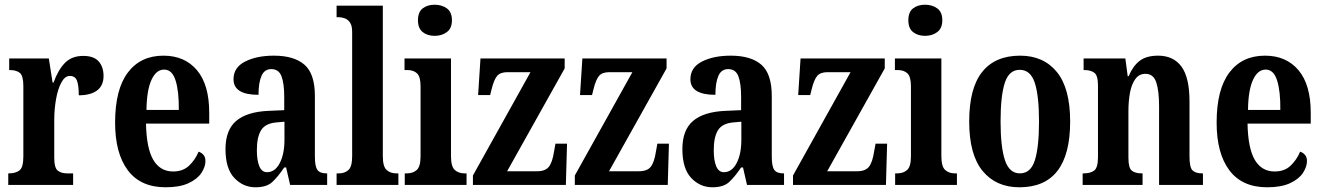

<svg xmlns="http://www.w3.org/2000/svg" viewBox="-20 -784 5610 814"><path d="M15 0V-49H18Q46 -49 62.5 -61.5Q79 -74 79 -121V-419Q79 -463 64 -475Q49 -487 22 -487H19V-536H187L203 -434H207Q226 -487 255 -517Q284 -547 333 -547Q378 -547 398.5 -523.5Q419 -500 419 -462Q419 -421 391.5 -400.5Q364 -380 314 -380Q314 -421 306.5 -441.5Q299 -462 276 -462Q255 -462 240 -434Q225 -406 217.5 -363Q210 -320 210 -276V-116Q210 -72 225 -60.5Q240 -49 264 -49H290V0Z M682 10Q576 10 522 -62Q468 -134 468 -264Q468 -405 522 -476.5Q576 -548 673 -548Q763 -548 815 -486.5Q867 -425 867 -306V-260H599Q601 -155 630 -106Q659 -57 714 -57Q756 -57 782 -82Q808 -107 822 -141Q834 -137 842.5 -127.5Q851 -118 851 -101Q851 -77 834 -51Q817 -25 779.5 -7.5Q742 10 682 10ZM738 -318Q739 -396 724.5 -442.5Q710 -489 676 -489Q642 -489 622 -445Q602 -401 601 -318Z M1063 10Q1011 10 973.5 -29.5Q936 -69 936 -152Q936 -233 981.5 -271.5Q1027 -310 1118 -314L1185 -317V-373Q1185 -430 1173.5 -460.5Q1162 -491 1130 -491Q1101 -491 1088.5 -462Q1076 -433 1076 -382Q970 -382 970 -448Q970 -498 1019 -523Q1068 -548 1141 -548Q1227 -548 1271 -509.5Q1315 -471 1315 -377V-120Q1315 -79 1325.5 -64Q1336 -49 1364 -49H1367V0H1210L1193 -74H1185Q1158 -34 1134 -12Q1110 10 1063 10ZM1112 -54Q1146 -54 1166 -92.5Q1186 -131 1186 -191V-268L1152 -265Q1105 -261 1087 -232Q1069 -203 1069 -147Q1069 -104 1079.5 -79Q1090 -54 1112 -54Z M1407 0V-49H1417Q1442 -49 1457.5 -63.5Q1473 -78 1473 -122V-648Q1473 -676 1463.5 -689Q1454 -702 1441 -706.5Q1428 -711 1417 -711H1407V-760H1603V-122Q1603 -78 1619 -63.5Q1635 -49 1660 -49H1669V0Z M1823 -632Q1792 -632 1772 -648Q1752 -664 1752 -698Q1752 -733 1772 -748.5Q1792 -764 1823 -764Q1853 -764 1874.5 -748.5Q1896 -733 1896 -698Q1896 -664 1874.5 -648Q1853 -632 1823 -632ZM1696 0V-49H1705Q1731 -49 1747 -63.5Q1763 -78 1763 -121V-418Q1763 -459 1748 -473Q1733 -487 1708 -487H1695V-536H1892V-122Q1892 -78 1908 -63.5Q1924 -49 1949 -49H1958V0Z M1985 0V-40L2229 -478H2131Q2101 -478 2087.5 -462Q2074 -446 2064 -405L2058 -381H2007L2017 -536H2374V-494L2130 -58H2257Q2292 -58 2307 -77Q2322 -96 2329 -142L2335 -175H2384L2379 0Z M2417 0V-40L2661 -478H2563Q2533 -478 2519.5 -462Q2506 -446 2496 -405L2490 -381H2439L2449 -536H2806V-494L2562 -58H2689Q2724 -58 2739 -77Q2754 -96 2761 -142L2767 -175H2816L2811 0Z M3000 10Q2948 10 2910.5 -29.5Q2873 -69 2873 -152Q2873 -233 2918.5 -271.5Q2964 -310 3055 -314L3122 -317V-373Q3122 -430 3110.5 -460.5Q3099 -491 3067 -491Q3038 -491 3025.5 -462Q3013 -433 3013 -382Q2907 -382 2907 -448Q2907 -498 2956 -523Q3005 -548 3078 -548Q3164 -548 3208 -509.5Q3252 -471 3252 -377V-120Q3252 -79 3262.5 -64Q3273 -49 3301 -49H3304V0H3147L3130 -74H3122Q3095 -34 3071 -12Q3047 10 3000 10ZM3049 -54Q3083 -54 3103 -92.5Q3123 -131 3123 -191V-268L3089 -265Q3042 -261 3024 -232Q3006 -203 3006 -147Q3006 -104 3016.5 -79Q3027 -54 3049 -54Z M3342 0V-40L3586 -478H3488Q3458 -478 3444.5 -462Q3431 -446 3421 -405L3415 -381H3364L3374 -536H3731V-494L3487 -58H3614Q3649 -58 3664 -77Q3679 -96 3686 -142L3692 -175H3741L3736 0Z M3902 -632Q3871 -632 3851 -648Q3831 -664 3831 -698Q3831 -733 3851 -748.5Q3871 -764 3902 -764Q3932 -764 3953.5 -748.5Q3975 -733 3975 -698Q3975 -664 3953.5 -648Q3932 -632 3902 -632ZM3775 0V-49H3784Q3810 -49 3826 -63.5Q3842 -78 3842 -121V-418Q3842 -459 3827 -473Q3812 -487 3787 -487H3774V-536H3971V-122Q3971 -78 3987 -63.5Q4003 -49 4028 -49H4037V0Z M4302 10Q4203 10 4146 -59Q4089 -128 4089 -269Q4089 -410 4144 -479Q4199 -548 4305 -548Q4404 -548 4460.5 -479Q4517 -410 4517 -269Q4517 10 4302 10ZM4304 -49Q4350 -49 4367.5 -105Q4385 -161 4385 -269Q4385 -378 4367 -433Q4349 -488 4303 -488Q4258 -488 4240 -433Q4222 -378 4222 -269Q4222 -161 4240.5 -105Q4259 -49 4304 -49Z M4570 0V-49H4575Q4603 -49 4619 -61Q4635 -73 4635 -119V-421Q4635 -464 4619.5 -475.5Q4604 -487 4578 -487H4574V-536H4751L4761 -461H4765Q4783 -504 4811.5 -526Q4840 -548 4890 -548Q4955 -548 4989 -501.5Q5023 -455 5023 -354V-120Q5023 -74 5036 -61.5Q5049 -49 5076 -49H5080V0H4894V-335Q4894 -399 4882 -435Q4870 -471 4836 -471Q4809 -471 4793 -448.5Q4777 -426 4770.5 -390Q4764 -354 4764 -313V-115Q4764 -72 4778.5 -60.5Q4793 -49 4820 -49H4824V0Z M5352 10Q5246 10 5192 -62Q5138 -134 5138 -264Q5138 -405 5192 -476.5Q5246 -548 5343 -548Q5433 -548 5485 -486.5Q5537 -425 5537 -306V-260H5269Q5271 -155 5300 -106Q5329 -57 5384 -57Q5426 -57 5452 -82Q5478 -107 5492 -141Q5504 -137 5512.5 -127.5Q5521 -118 5521 -101Q5521 -77 5504 -51Q5487 -25 5449.5 -7.5Q5412 10 5352 10ZM5408 -318Q5409 -396 5394.5 -442.5Q5380 -489 5346 -489Q5312 -489 5292 -445Q5272 -401 5271 -318Z"/></svg>

Font: Noto Serif Tamil ExtraCondensed
Style: Bold
Weight: 700
Width: 2
Designer: Indian Type Foundry, Tom Grace, and the Monotype Design Team
Foundry: Monotype Imaging Inc.
Version: Version 2.004; ttfautohint (v1.8.4.7-5d5b)